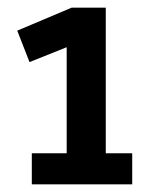

<svg xmlns="http://www.w3.org/2000/svg" viewBox="-20 -788 384 501"><path d="M187 -678 154 -724V-307H256V-768H167L25 -708L57 -626ZM63 -307H325V-388H63Z"/></svg>

Font: Yaldevi SemiBold
Style: Regular
Weight: 600
Designer: Sol Matas, Rajitha Manaperi, Kosala Senevirathne
Foundry: Mooniak
Version: Version 1.100